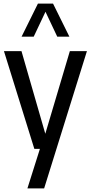

<svg xmlns="http://www.w3.org/2000/svg" viewBox="-20 -828 506 1068"><path d="M171 0 2 -543.5H99.5L232 -84L368.5 -543.5H463.5L225.5 220H132.5L202 0ZM100 -624 191 -808H275L366 -624H298.5L233 -762.5L167.5 -624Z"/></svg>

Font: Encode Sans Condensed Medium
Style: Regular
Weight: 500
Width: 3
Designer: Multiple Designers
Foundry: Impallari Type
Version: Version 3.000; ttfautohint (v1.8.3) -l 8 -r 50 -G 200 -x 14 